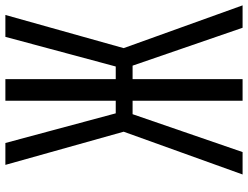

<svg xmlns="http://www.w3.org/2000/svg" viewBox="-128 -830 957 742"><g transform="rotate(-90 351.0 -458.5)"><path d="M333.3 0V-425.1H281.2L134.8 0H48.2L213.5 -459.6L85.3 -916.7H169.9L284.5 -490.2H333.3V-916.7H416.7V-490.2H465.5L580.1 -916.7H664.7L536.5 -459.6L701.8 0H615.2L468.8 -425.1H416.7V0Z"/></g></svg>

Font: Monoid
Style: Regular
Weight: 400
Width: 4
Monospace: yes
Designer: Andreas Larsen (@larsenwork)
Version: Version 0.61